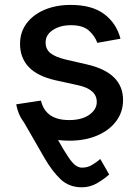

<svg xmlns="http://www.w3.org/2000/svg" viewBox="-20 -573 576 797"><path d="M319.6 204.5Q266.3 204.5 231 170.6Q195.7 136.7 164.8 83.1L79.5 -65Q55 -96.9 47.2 -139.9L149.9 -155.5Q169 -74.6 267 -74.6Q319.2 -74.6 350.5 -96.4Q381.7 -118.3 381.7 -149.9Q381.7 -202.1 304.7 -219.1L212.4 -239.3Q135.7 -256.4 99.4 -294.7Q63.2 -333.1 63.2 -391Q63.2 -439.3 90.2 -475.7Q117.2 -512.1 164.8 -532.3Q212.4 -552.6 273.8 -552.6Q362.2 -552.6 413 -514.2Q463.8 -475.9 480.1 -412.3L383.9 -395.2Q374.6 -422.6 349.6 -445.5Q324.6 -468.4 274.9 -468.4Q229.8 -468.4 199.6 -448.5Q169.4 -428.6 169.4 -397.4V-395.6Q169.4 -368.6 189.6 -352.3Q209.9 -335.9 255 -325.3L341.6 -305.4Q490.8 -271 490.8 -157.7Q490.8 -108.3 462.5 -70.3Q434.3 -32.3 384.1 -10.7Q333.8 11 267.8 11Q243.3 11 220.9 8.2Q247.5 55.4 264.4 80.1Q281.2 104.8 294 113.8Q306.8 122.9 321.4 122.9Q344.1 122.9 363.6 110.8Q383.2 98.7 396.3 87L433.2 151.3Q414.4 168.7 384.4 186.6Q354.4 204.5 319.6 204.5Z"/></svg>

Font: Linik Sans Medium
Style: Regular
Weight: 500
Designer: Rasmus Andersson (font), Cristiano Sobral (main changes)
Foundry: rsms
Version: Version 3.018;June 1, 2022;FontCreator 14.0.0.2814 64-bit; t